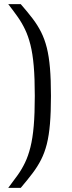

<svg xmlns="http://www.w3.org/2000/svg" viewBox="-20 -763 348 933"><path d="M20 150Q45.5 116.6 65.9 87.9Q86.3 59.3 101.7 27.1Q117.2 -5.1 127.9 -47.9Q138.7 -90.7 143.9 -151Q149.1 -211.3 149.1 -297Q149.1 -382.2 143.9 -442.5Q138.7 -502.8 127.9 -545.3Q117.2 -587.8 101.7 -620Q86.3 -652.3 65.9 -681.2Q45.5 -710.1 20 -743H80.7Q113.9 -705 138.3 -673Q162.7 -641 179.8 -607Q196.9 -573 207.5 -531Q218 -489 222.8 -432.5Q227.6 -376 227.6 -297Q227.6 -218 222.8 -161.3Q218 -104.5 207.5 -62.8Q196.9 -21.1 179.8 12.6Q162.7 46.4 138.3 78.6Q113.9 110.9 80.7 150Z"/></svg>

Font: Saira Thin
Style: Regular
Weight: 100
Designer: Hector Gatti with collaboration of the Omnibus-Type team
Foundry: Omnibus-Type
Version: Version 1.101